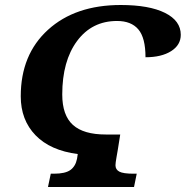

<svg xmlns="http://www.w3.org/2000/svg" viewBox="-20 -748 743 768"><path d="M183.1 -53.2H195.8Q241.2 -53.2 261.7 -68.1Q282.2 -83 288.1 -112.8L291 -131.8Q181.2 -146 122.1 -207Q63 -268.1 63 -362.8Q63 -529.8 172.1 -628.9Q281.2 -728 462.9 -728Q576.7 -728 639.9 -696.5Q703.1 -665 703.1 -608.9Q703.1 -567.9 664.6 -543.5Q626 -519 562 -519Q562 -596.7 533.4 -630.4Q504.9 -664.1 448.2 -664.1Q347.7 -664.1 288.3 -584Q229 -503.9 229 -370.1Q229 -287.1 271.5 -248.5Q314 -210 402.8 -210H460.9L451.2 -148.9Q450.2 -142.1 446 -118.9Q441.9 -95.7 441.9 -86.9Q441.9 -69.8 457.3 -61.5Q472.7 -53.2 514.2 -53.2H526.9L516.1 0H171.9Z"/></svg>

Font: Droid Serif
Style: Bold Italic
Weight: 700
Italic angle: -12°
Designer: Monotype Design team
Foundry: Monotype Imaging Inc.
Version: Version 1.03